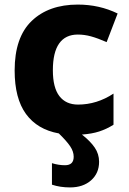

<svg xmlns="http://www.w3.org/2000/svg" viewBox="-20 -579 563 839"><path d="M321 -122Q403 -122 476 -170V-34Q446 -15 413.5 -4.5Q381 6 338 9Q375 38 394 66Q413 94 413 128Q413 178 378 209Q343 240 286 240Q243 240 207 228V134Q236 143 264 143Q302 143 302 106Q302 83 286.5 60Q271 37 237 4Q143 -13 93.5 -81Q44 -149 44 -271Q44 -416 118.5 -487.5Q193 -559 320 -559Q414 -559 494 -520L446 -395Q407 -412 378 -420Q349 -428 320 -428Q266 -428 238.5 -389Q211 -350 211 -272Q211 -196 239.5 -159Q268 -122 321 -122Z"/></svg>

Font: Noto Sans UI ExtraBold
Style: Regular
Weight: 800
Designer: Monotype Design Team
Foundry: Monotype Imaging Inc.
Version: Version 1.001